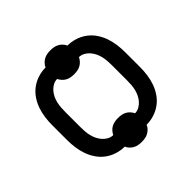

<svg xmlns="http://www.w3.org/2000/svg" viewBox="-160 -720 919 919"><g transform="rotate(-45 300.0 -260.0)"><path d="M300 50Q289 50 277.5 48Q266 46 256 40.5Q246 35 238 26.5Q230 18 226 8Q200 8 174.5 0Q149 -8 128 -23.5Q107 -39 92 -61Q77 -83 68.5 -107.5Q60 -132 56.5 -158Q53 -184 53 -210V-310Q53 -336 56.5 -362Q60 -388 68.5 -412.5Q77 -437 92 -459Q107 -481 128 -496.5Q149 -512 174.5 -520Q200 -528 226 -528Q230 -538 238 -546.5Q246 -555 256 -560.5Q266 -566 277.5 -568Q289 -570 300 -570Q311 -570 322.5 -568Q334 -566 344 -560.5Q354 -555 362 -546.5Q370 -538 374 -528Q400 -528 425.5 -520Q451 -512 472 -496.5Q493 -481 508 -459Q523 -437 531.5 -412.5Q540 -388 543.5 -362Q547 -336 547 -310V-210Q547 -184 543.5 -158Q540 -132 531.5 -107.5Q523 -83 508 -61Q493 -39 472 -23.5Q451 -8 425.5 0Q400 8 374 8Q370 18 362 26.5Q354 35 344 40.5Q334 46 322.5 48Q311 50 300 50ZM374 -70Q389 -70 402.5 -77.5Q416 -85 426 -96.5Q436 -108 442.5 -121.5Q449 -135 452.5 -150Q456 -165 457 -180Q458 -195 458 -210V-310Q458 -325 457 -340Q456 -355 452.5 -370Q449 -385 442.5 -398.5Q436 -412 426 -423.5Q416 -435 402.5 -442.5Q389 -450 374 -450Q369 -440 361.5 -431.5Q354 -423 344 -417.5Q334 -412 322.5 -410Q311 -408 300 -408Q289 -408 277.5 -410Q266 -412 256 -417.5Q246 -423 238.5 -431.5Q231 -440 226 -450Q211 -450 197.5 -442.5Q184 -435 174 -423.5Q164 -412 157.5 -398.5Q151 -385 147.5 -370Q144 -355 143 -340Q142 -325 142 -310V-210Q142 -195 143 -180Q144 -165 147.5 -150Q151 -135 157.5 -121.5Q164 -108 174 -96.5Q184 -85 197.5 -77.5Q211 -70 226 -70Q231 -80 238.5 -88.5Q246 -97 256 -102.5Q266 -108 277.5 -110Q289 -112 300 -112Q311 -112 322.5 -110Q334 -108 344 -102.5Q354 -97 361.5 -88.5Q369 -80 374 -70Z"/></g></svg>

Font: Iosevka Medium Extended
Style: Regular
Weight: 500
Width: 7
Monospace: yes
Designer: Belleve Invis
Foundry: Belleve Invis
Version: Version 32.5.0; ttfautohint (v1.8.4)